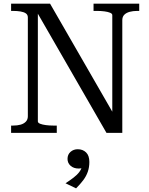

<svg xmlns="http://www.w3.org/2000/svg" viewBox="-20 -730 817 1055"><path d="M41 0V-40H52Q75 -40 93 -45Q111 -50 122 -61.5Q133 -73 133 -91V-634Q133 -649 122 -656.5Q111 -664 92.5 -667Q74 -670 52 -670H41V-710H255L611 -92L597 -88V-647Q597 -655 585 -660Q573 -665 554 -667.5Q535 -670 513 -670H494V-710H745V-670H733Q711 -670 692.5 -665Q674 -660 663 -649Q652 -638 652 -619V0H565L174 -679L188 -683V-63Q188 -55 200.5 -50Q213 -45 232.5 -42.5Q252 -40 273 -40H292V0ZM398 305 340 277Q363 262 383.5 246.5Q404 231 416.5 214Q429 197 431 180L443 188Q436 192 429 194Q422 196 412 196Q385 196 368 181Q351 166 351 143Q351 119 367.5 104.5Q384 90 407 90Q435 90 453 107.5Q471 125 471 160Q471 189 462.5 213.5Q454 238 437.5 260Q421 282 398 305Z"/></svg>

Font: Roboto Serif 72pt
Style: Regular
Weight: 400
Designer: Greg Gazdowicz
Foundry: Commercial Type
Version: Version 1.008